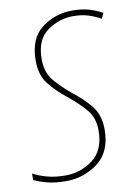

<svg xmlns="http://www.w3.org/2000/svg" viewBox="-89 -779 599 844"><g transform="rotate(-10 211.0 -357.0)"><path d="M343 -185Q343 -250 309 -291.5Q275 -333 225 -371Q181 -408 152.5 -443.5Q124 -479 124 -536Q124 -624 177.5 -661.5Q231 -699 291 -699Q330 -699 359 -690Q388 -681 415 -666L427 -690Q402 -704 369.5 -714Q337 -724 292 -724Q217 -724 157 -679Q97 -634 97 -534Q97 -470 128.5 -430Q160 -390 203 -356Q255 -314 285.5 -277.5Q316 -241 316 -185Q316 -97 261.5 -56Q207 -15 140 -15Q94 -15 58.5 -24.5Q23 -34 -5 -49V-20Q20 -8 54.5 1Q89 10 138 10Q217 10 280 -37.5Q343 -85 343 -185Z"/></g></svg>

Font: Noto Sans Display SemiCondensed Thin
Style: Italic
Weight: 250
Width: 4
Designer: Monotype Design team
Foundry: Monotype Imaging Inc.
Version: 1.000